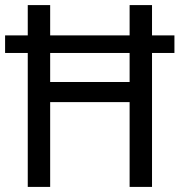

<svg xmlns="http://www.w3.org/2000/svg" viewBox="-21 -734 706 754"><path d="M88 0H176V-333H488V0H576V-526H664V-595H576V-714H488V-595H176V-714H88V-595H-1V-526H88ZM176 -412V-526H488V-412Z"/></svg>

Font: Noto Sans Arabic UI SmCn
Style: Regular
Weight: 400
Width: 4
Designer: Monotype Design Team, Nadine Chahine and Nizar Qandah
Foundry: Monotype Imaging Inc.
Version: Version 2.010